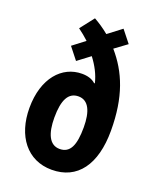

<svg xmlns="http://www.w3.org/2000/svg" viewBox="-144 -852 776 948"><g transform="rotate(20 244.5 -378.0)"><path d="M189 -766 132 -693C151 -679 170 -664 188 -647L124 -598L173 -536L238 -585C267 -547 288 -507 298 -465L295 -463C277 -480 252 -487 223 -487C119 -487 36 -397 36 -240C36 -93 114 10 243 10C378 10 453 -93 453 -271C453 -449 405 -564 325 -656L389 -703L339 -766L268 -712C240 -735 214 -752 189 -766ZM245 -376C298 -376 321 -324 321 -241C321 -147 300 -100 245 -100C191 -100 168 -154 168 -237C168 -331 193 -376 245 -376Z"/></g></svg>

Font: Noto Sans Devanagari ExtraCondensed
Style: Bold
Weight: 700
Width: 2
Designer: Jelle Bosma - Monotype Design Team
Foundry: Monotype Imaging Inc.
Version: Version 2.004